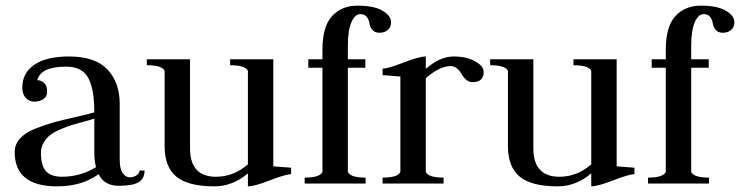

<svg xmlns="http://www.w3.org/2000/svg" viewBox="-20 -650 2621 680"><path d="M112 -366Q126 -366 136.5 -356Q147 -346 147 -325Q147 -308 133.5 -299Q120 -290 102 -290Q83 -290 71 -303.5Q59 -317 59 -340Q59 -392 102 -421Q145 -450 224 -450Q317 -450 360.5 -404Q404 -358 404 -282V-84Q404 -52 414.5 -37Q425 -22 440 -22Q453 -22 463.5 -29Q474 -36 474 -46H492Q492 -18 471.5 -5Q451 8 400 8Q350 8 329 -33Q270 10 182 10Q32 10 32 -112Q32 -138 50.5 -159Q69 -180 104 -194Q139 -208 170 -216.5Q201 -225 247.5 -235.5Q294 -246 314 -252Q314 -336 292 -375Q270 -414 214 -414Q124 -414 112 -366ZM320 -58Q314 -80 314 -112V-230Q303 -226 276.5 -219Q250 -212 233.5 -207Q217 -202 194 -192Q171 -182 158 -172Q145 -162 135 -145.5Q125 -129 125 -110Q125 -62 143.5 -43Q162 -24 199 -24Q265 -24 320 -58Z M948 -61Q948 -61 1011 -56V-33Q992 -33 936.5 -11.5Q881 10 858 10V-36Q804 10 739 10Q646 10 604.5 -24.5Q563 -59 563 -132V-399Q554 -419 500 -419V-440H653V-125Q653 -24 745 -24Q808 -24 858 -68V-399Q849 -419 795 -419V-440H948Z M1365 -571Q1365 -554 1353.5 -544Q1342 -534 1324 -534Q1307 -534 1298.5 -544.5Q1290 -555 1288.5 -567Q1287 -579 1279.5 -589.5Q1272 -600 1256 -600Q1237 -600 1224.5 -571Q1212 -542 1212 -488V-440H1274V-410H1212V-41Q1221 -21 1275 -21V0H1059V-21Q1113 -21 1122 -41V-410H1072V-440H1122V-474Q1122 -556 1156 -593Q1190 -630 1246 -630Q1305 -630 1335 -612Q1365 -594 1365 -571Z M1335 0V-21Q1389 -21 1398 -41V-379Q1336 -384 1335 -384V-407Q1354 -407 1409.5 -428.5Q1465 -450 1488 -450V-406Q1538 -450 1587 -450Q1632 -450 1662.5 -433Q1693 -416 1693 -395Q1693 -359 1653 -359Q1632 -359 1615 -387.5Q1598 -416 1576 -416Q1537 -416 1488 -373V-41Q1497 -21 1551 -21V0Z M2164 -61Q2164 -61 2227 -56V-33Q2208 -33 2152.5 -11.5Q2097 10 2074 10V-36Q2020 10 1955 10Q1862 10 1820.5 -24.5Q1779 -59 1779 -132V-399Q1770 -419 1716 -419V-440H1869V-125Q1869 -24 1961 -24Q2024 -24 2074 -68V-399Q2065 -419 2011 -419V-440H2164Z M2581 -571Q2581 -554 2569.5 -544Q2558 -534 2540 -534Q2523 -534 2514.5 -544.5Q2506 -555 2504.5 -567Q2503 -579 2495.5 -589.5Q2488 -600 2472 -600Q2453 -600 2440.5 -571Q2428 -542 2428 -488V-440H2490V-410H2428V-41Q2437 -21 2491 -21V0H2275V-21Q2329 -21 2338 -41V-410H2288V-440H2338V-474Q2338 -556 2372 -593Q2406 -630 2462 -630Q2521 -630 2551 -612Q2581 -594 2581 -571Z"/></svg>

Font: Judson
Style: Regular
Weight: 400
Version: Version 20110429